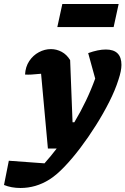

<svg xmlns="http://www.w3.org/2000/svg" viewBox="-127 -741 626 958"><path d="M112 0 78 -373Q47 -370 30 -369Q13 -368 -2 -369Q0 -408 19 -436.5Q38 -465 67 -480.5Q96 -496 127 -496Q155 -496 180.5 -482.5Q206 -469 223 -441L235 -131H244Q308 -238 348 -349L313 -476Q363 -494 401 -494Q479 -494 479 -417Q479 -388 464 -343Q448 -292 418.5 -233.5Q389 -175 351.5 -115.5Q314 -56 273.5 -2.5Q233 51 193 92.5Q153 134 119 155Q52 197 -25 197Q-70 197 -107 182L-83 61L95 74Q127 38 156 0ZM159 -606 184 -721H465L440 -606Z"/></svg>

Font: Piazzolla ExtraBold
Style: Italic
Weight: 800
Italic angle: -11.3°
Designer: Juan Pablo del Peral
Foundry: Huerta Tipografica
Version: Version 1.330